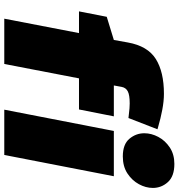

<svg xmlns="http://www.w3.org/2000/svg" viewBox="12 -868 855 920"><g transform="rotate(90 440.0 -407.5)"><path d="M69 0 138 -358H34L60 -491L171 -525L183 -592Q200 -687 262 -726Q324 -765 429 -765Q464 -765 506 -757Q548 -749 585 -738L599 -734L545 -595L527 -597Q511 -599 498.5 -600Q486 -601 475 -601Q435 -601 417.5 -592Q400 -583 396 -563L389 -525H537L504 -358H355L286 0ZM505 0 607 -525H824L722 0ZM729 -568Q671 -568 644.5 -599.5Q618 -631 618 -671Q618 -705 635.5 -738Q653 -771 686 -793Q719 -815 765 -815Q824 -815 852 -784Q880 -753 880 -712Q880 -678 862 -645Q844 -612 810.5 -590Q777 -568 729 -568Z"/></g></svg>

Font: REM Black
Style: Italic
Weight: 900
Italic angle: -11°
Designer: Octavio Pardo
Foundry: Ashler Design
Version: Version 1.005;gftools[0.9.28]